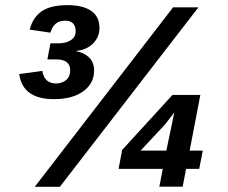

<svg xmlns="http://www.w3.org/2000/svg" viewBox="-20 -716 874 736"><path d="M173.3 -549.8H202.6Q232.9 -549.8 251.5 -562Q270 -574.2 270 -596.2Q270 -616.2 259.8 -626.5Q249.5 -636.7 229.5 -636.7Q207.5 -636.7 193.6 -625.2Q179.7 -613.8 173.3 -590.8L93.8 -602.5Q106.4 -650.4 140.6 -673.3Q174.8 -696.3 239.3 -696.3Q296.9 -696.3 329.1 -674.6Q361.3 -652.8 361.3 -608.9Q361.3 -574.2 336.7 -549.3Q312 -524.4 272 -521L271.5 -520Q302.7 -514.2 321.8 -495.4Q340.8 -476.6 340.8 -445.8Q340.8 -396.5 299.3 -366.2Q257.8 -335.9 187 -335.9Q66.9 -335.9 53.7 -432.1L142.1 -444.3Q146 -420.4 159.2 -408.2Q172.4 -396 194.8 -396Q217.3 -396 233.2 -408.9Q249 -421.9 249 -446.8Q249 -467.8 235.6 -478Q222.2 -488.3 194.8 -488.3H161.6ZM740.7 -688 209.5 0H113.3L643.6 -688ZM693.4 -68.8 680.2 -0.5H590.8L604 -68.8H434.6L448.2 -141.1L641.1 -352.1H748L707 -138.7H757.3L743.7 -68.8ZM647.9 -284.7Q632.3 -264.2 623 -252.2Q613.8 -240.2 606 -231.9L519 -138.7H617.7L640.1 -246.1Z"/></svg>

Font: Arimo
Style: Italic
Weight: 400
Italic angle: -12°
Designer: Steve Matteson
Foundry: Monotype Imaging Inc.
Version: Version 1.33